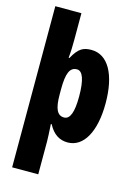

<svg xmlns="http://www.w3.org/2000/svg" viewBox="-145 -835 814 1151"><g transform="rotate(15 262.0 -260.0)"><path d="M492 -275C492 -454 431 -563 328 -563C279 -563 249 -550 212 -482H207C211 -519 212 -556 212 -594V-760H50V240H212V35C212 14 210 -21 207 -71H212C242 -14 282 10 332 10C430 10 492 -98 492 -275ZM328 -273C328 -177 310 -129 273 -129C230 -129 212 -168 212 -256V-288C212 -388 230 -428 274 -428C309 -428 328 -378 328 -273Z"/></g></svg>

Font: Noto Sans Oriya ExtCond Blk
Style: Regular
Weight: 900
Width: 2
Designer: Amélie Bonet and Sol Matas
Foundry: Google LLC
Version: Version 2.006